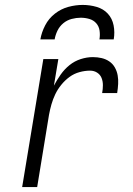

<svg xmlns="http://www.w3.org/2000/svg" viewBox="-20 -760 540 780"><path d="M70 0 156 -520H217L199 -412Q211 -435 226.5 -457Q242 -479 262.5 -495.5Q283 -512 308 -520Q333 -528 357 -528Q376 -528 393 -524Q410 -520 424 -510.5Q438 -501 446.5 -486Q455 -471 458 -454Q461 -437 460 -419Q459 -401 456 -382H395Q398 -398 398 -414Q398 -430 392.5 -443.5Q387 -457 374.5 -465Q362 -473 346 -473Q325 -473 303 -467Q281 -461 262.5 -447.5Q244 -434 229 -415.5Q214 -397 204.5 -377Q195 -357 189 -336Q183 -315 179 -293L131 0ZM144 -600Q149 -629 163.5 -657Q178 -685 203 -704.5Q228 -724 257.5 -732Q287 -740 316 -740Q345 -740 372.5 -732Q400 -724 418 -704.5Q436 -685 441.5 -657Q447 -629 442 -600H384Q387 -618 384.5 -635.5Q382 -653 371 -665.5Q360 -678 343 -683Q326 -688 308 -688Q290 -688 271 -683Q252 -678 237 -665.5Q222 -653 213.5 -635.5Q205 -618 202 -600Z"/></svg>

Font: Iosevka Light Oblique
Style: Regular
Weight: 300
Italic angle: -9°
Monospace: yes
Designer: Belleve Invis
Foundry: Belleve Invis
Version: Version 32.5.0; ttfautohint (v1.8.4)